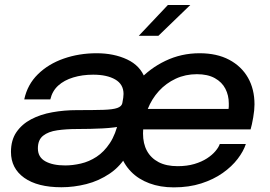

<svg xmlns="http://www.w3.org/2000/svg" viewBox="-20 -758 1108 788"><path d="M232 10.5Q134 10.5 79.5 -28.2Q25 -67 25 -134.5Q25 -183 47.5 -215.8Q70 -248.5 108 -268.5Q146 -288.5 194.5 -297.2Q243 -306 295 -306Q364 -306 403.8 -307.2Q443.5 -308.5 461.2 -314.8Q479 -321 482 -334.5Q484.5 -347 485.8 -356.8Q487 -366.5 487 -372.5Q487 -412 453 -431.8Q419 -451.5 362.5 -451.5Q318 -451.5 280.8 -440.2Q243.5 -429 219 -406.8Q194.5 -384.5 186.5 -350H79.5Q92.5 -411 135.5 -453.2Q178.5 -495.5 241.5 -517.5Q304.5 -539.5 376.5 -539.5Q447.5 -539.5 501.8 -514Q556 -488.5 575 -436.5Q577 -433 578.5 -428.5Q580 -424 581 -419.5L547 -424.5Q593.5 -477 658.8 -508.2Q724 -539.5 799 -539.5Q870 -539.5 920.5 -512.8Q971 -486 997.8 -439Q1024.5 -392 1024.5 -329.5Q1024.5 -306.5 1019.2 -276Q1014 -245.5 1008.5 -227H519L570.5 -262.5Q569 -249 568 -235.8Q567 -222.5 567 -210Q567 -168.5 583.2 -138.8Q599.5 -109 631 -92.5Q662.5 -76 709 -76Q747.5 -76 777.8 -85Q808 -94 829.5 -108Q851 -122 864.2 -137.8Q877.5 -153.5 882 -167H989Q979.5 -137.5 955.5 -106Q931.5 -74.5 894 -48Q856.5 -21.5 806 -5.2Q755.5 11 693.5 11Q637.5 11 592.8 -5.8Q548 -22.5 517.8 -53.5Q487.5 -84.5 473.5 -127.5L505.5 -129Q476 -76.5 431 -46Q386 -15.5 334.5 -2.5Q283 10.5 232 10.5ZM247.5 -79Q278.5 -79 312 -86.8Q345.5 -94.5 376.2 -114.5Q407 -134.5 431 -170.8Q455 -207 467.5 -264.5Q468.5 -269.5 469.2 -274Q470 -278.5 470.5 -283.5L488 -242Q451 -233.5 400.8 -231Q350.5 -228.5 297 -228.5Q251.5 -228.5 215 -223.2Q178.5 -218 157 -201Q135.5 -184 135.5 -149Q135.5 -113 166 -96Q196.5 -79 247.5 -79ZM586.5 -311H918Q919 -315.5 919 -321Q919 -326.5 919 -334Q919 -366.5 905 -393.8Q891 -421 861.8 -437.2Q832.5 -453.5 788 -453.5Q741 -453.5 701.2 -435Q661.5 -416.5 632.2 -384.5Q603 -352.5 586.5 -311ZM549.5 -611 669 -737.5H761L630 -611Z"/></svg>

Font: Epilogue Medium
Style: Italic
Weight: 500
Italic angle: -12°
Designer: Tyler Finck
Foundry: Etcetera Type Co
Version: Version 2.112